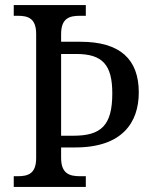

<svg xmlns="http://www.w3.org/2000/svg" viewBox="-20 -734 601 754"><path d="M34 0H317V-42H294C253 -42 220 -52 220 -114V-155H276C459 -155 525 -252 525 -371C525 -501 452 -570 296 -570H220V-600C220 -663 253 -672 294 -672H317V-714H34V-672H50C89 -672 122 -663 122 -601V-113C122 -51 89 -42 50 -42H34ZM268 -201H220V-522H280C383 -522 421 -479 421 -367C421 -240 376 -201 268 -201Z"/></svg>

Font: Noto Serif Ethiopic SmCn
Style: Regular
Weight: 400
Width: 4
Designer: Monotype Design Team
Foundry: Monotype Imaging Inc.
Version: Version 2.102